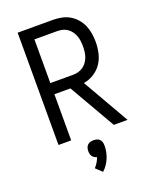

<svg xmlns="http://www.w3.org/2000/svg" viewBox="-176 -834 952 1181"><g transform="rotate(-20 300.0 -243.0)"><path d="M88 0V-735H319Q347 -735 375 -729.5Q403 -724 427 -710Q451 -696 470 -674.5Q489 -653 500 -627.5Q511 -602 515.5 -574Q520 -546 520 -518Q520 -482 512 -446Q504 -410 484 -380Q464 -350 432 -330Q400 -310 365 -305L540 0H450L276 -302H171V0ZM319 -375Q337 -375 354 -379.5Q371 -384 385.5 -394Q400 -404 410.5 -418.5Q421 -433 427 -449.5Q433 -466 435 -483.5Q437 -501 437 -518Q437 -536 435 -553.5Q433 -571 427 -587.5Q421 -604 410.5 -618.5Q400 -633 385.5 -643Q371 -653 354 -657Q337 -661 319 -661H171V-375ZM289 249 249 211Q261 198 270.5 182.5Q280 167 285 151Q277 149 269 144.5Q261 140 256 132.5Q251 125 249 116.5Q247 108 247 99Q247 88 250 77.5Q253 67 260.5 59.5Q268 52 278.5 49Q289 46 300 46Q311 46 321.5 49Q332 52 339.5 59.5Q347 67 350 77.5Q353 88 353 99Q353 120 349 140.5Q345 161 337 180.5Q329 200 317 217.5Q305 235 289 249Z"/></g></svg>

Font: Iosevka Mono
Style: Regular
Weight: 400
Designer: Belleve Invis
Foundry: Belleve Invis
Version: Version 11.1.1